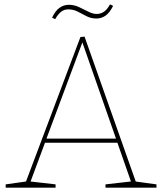

<svg xmlns="http://www.w3.org/2000/svg" viewBox="-20 -861 744 881"><path d="M605 -22 596 -29 698 -15V0H464V-15L587 -29L583 -22L517 -211L525 -206H179L189 -213L118 -22L113 -29L235 -15V0H6V-15L105 -29L97 -22L349 -691L368 -693ZM191 -219 185 -225H518L514 -220L356 -672H360ZM233 -773 219 -780Q234 -812 253.5 -825.5Q273 -839 296 -839Q320 -839 342.5 -828.5Q365 -818 385.5 -807.5Q406 -797 424 -797Q441 -797 456 -806.5Q471 -816 485 -841L499 -834Q483 -802 464 -789Q445 -776 422 -776Q398 -776 377.5 -786.5Q357 -797 337 -807.5Q317 -818 293 -818Q275 -818 261 -807.5Q247 -797 233 -773Z"/></svg>

Font: Bitter Thin Thin
Style: Regular
Weight: 250
Version: Version 2.002